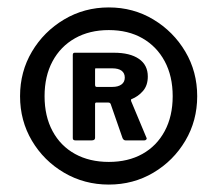

<svg xmlns="http://www.w3.org/2000/svg" viewBox="-20 -772 585 517"><path d="M273 -275Q207 -275 152.5 -307Q98 -339 66 -393Q34 -447 34 -513Q34 -579 66 -633Q98 -687 152.5 -719.5Q207 -752 273 -752Q339 -752 393 -719.5Q447 -687 479 -633Q511 -579 511 -513Q511 -447 479 -393Q447 -339 393 -307Q339 -275 273 -275ZM273 -336Q325 -336 363.5 -357.5Q402 -379 423.5 -419Q445 -459 445 -513Q445 -567 423.5 -607Q402 -647 363.5 -669Q325 -691 273 -691Q221 -691 182 -669Q143 -647 121.5 -607Q100 -567 100 -513Q100 -459 121.5 -419Q143 -379 182 -357.5Q221 -336 273 -336ZM374 -402Q376 -399 374 -396.5Q372 -394 369 -394H318Q313 -394 310 -400L278 -492Q277 -494 275.5 -495Q274 -496 269 -496H240Q236 -496 236 -492V-401Q236 -394 227 -394H183Q176 -394 176 -400V-624Q176 -630 181 -630H287Q330 -630 354 -613.5Q378 -597 378 -566Q378 -542 365 -527Q352 -512 334 -505Q332 -504 333 -500L374 -402ZM283 -538Q298 -538 307 -544.5Q316 -551 316 -563Q316 -575 307.5 -581.5Q299 -588 282 -588H242Q238 -588 237 -588Q236 -588 236 -583V-544Q236 -538 240 -538H283Z"/></svg>

Font: Libre Franklin
Style: Bold
Weight: 700
Designer: Pablo Impallari, Rodrigo Fuenzalida, Nhung Nguyen
Foundry: Impallari Type
Version: Version 3.000